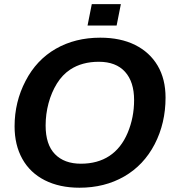

<svg xmlns="http://www.w3.org/2000/svg" viewBox="-20 -876 818 906"><path d="M453.1 -698.2Q548.8 -698.2 617.7 -663.8Q686.5 -629.4 723.9 -566.2Q761.2 -502.9 761.2 -415.5Q761.2 -294.9 710 -195.8Q658.2 -96.2 565.9 -43.2Q473.6 9.8 355 9.8Q261.2 9.8 191.4 -25.4Q122.1 -60.5 85.4 -126.2Q48.8 -191.9 48.8 -279.8Q48.8 -395 100.6 -494.1Q151.9 -593.3 243.2 -645.8Q334.5 -698.2 453.1 -698.2ZM446.3 -584.5Q367.2 -584.5 311.5 -547.9Q274.4 -523.4 248.5 -481.7Q222.7 -439.9 209 -388.7Q195.3 -337.4 195.3 -283.7Q195.3 -193.8 239.3 -148.7Q283.2 -103.5 361.8 -103.5Q440.4 -103.5 496.1 -140.1Q551.8 -176.8 582.3 -249Q612.8 -321.3 612.8 -403.8Q612.8 -489.7 570.1 -537.1Q527.3 -584.5 446.3 -584.5ZM550.3 -856.4 530.3 -755.4H393.1L413.1 -856.4Z"/></svg>

Font: Arimo
Style: Bold Italic
Weight: 700
Italic angle: -12°
Designer: Steve Matteson
Foundry: Monotype Imaging Inc.
Version: Version 1.33